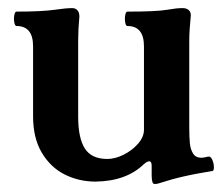

<svg xmlns="http://www.w3.org/2000/svg" viewBox="-20 -439 550 476"><path d="M356 -4.9V-27.8Q356 -39.1 350.1 -39.1Q344.7 -39.1 336.9 -32.2Q293 10.3 216.8 11.2Q175.8 11.2 140.6 -6.3Q105.5 -23.9 83.7 -60.3Q62 -96.7 62 -150.9V-324.2Q62 -374.5 21 -374.5Q18.1 -374.5 16.4 -379.6Q14.6 -384.8 14.6 -392.6Q14.6 -399.9 16.4 -405Q18.1 -410.2 21 -410.2Q84.5 -410.2 117.2 -415Q143.6 -418.9 159.2 -418.9Q167 -418.9 171.9 -413.6Q176.8 -408.2 176.8 -397.9Q173.8 -367.2 173.8 -337.9V-149.9Q173.8 -96.7 190.4 -70.8Q207 -44.9 246.1 -44.9Q265.1 -44.9 286.4 -55.4Q307.6 -65.9 322.3 -82.8Q336.9 -99.6 336.9 -117.2V-324.2Q336.9 -374.5 295.9 -374.5Q293 -374.5 291.3 -379.6Q289.6 -384.8 289.6 -392.6Q289.6 -399.9 291.3 -405Q293 -410.2 295.9 -410.2Q366.7 -410.2 393.1 -414.6Q407.7 -417 416.3 -418Q424.8 -418.9 433.1 -418.9Q441.9 -418.9 447.5 -414.3Q453.1 -409.7 453.1 -400.9Q449.2 -363.3 449.2 -337.9V-125Q449.2 -99.1 450.7 -84Q452.1 -68.8 458.7 -58.3Q465.3 -47.9 479 -47.9Q485.4 -47.9 496.1 -50.8Q502 -52.2 506.1 -43.2Q510.3 -34.2 510.3 -24.4Q510.3 -15.6 506.8 -15.1Q494.6 -13.2 474.4 -9.5Q454.1 -5.9 435.1 -1.5Q406.7 4.9 373.5 15.6Q370.1 17.1 362.8 17.1Q356 17.1 356 -4.9Z"/></svg>

Font: JuniusX
Style: Bold
Weight: 700
Designer: Peter S. Baker
Foundry: Briery Creek Software
Version: Version 1.004